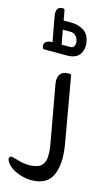

<svg xmlns="http://www.w3.org/2000/svg" viewBox="-139 -715 544 974"><g transform="rotate(15 133.0 -228.0)"><path d="M16 -452V-456Q12 -472 23 -481Q34 -490 53 -490H57L33 -621Q25 -670 61 -670H65Q72 -670 74 -662L83 -611H120Q161 -611 188.5 -593.5Q216 -576 223 -537Q230 -498 211 -471Q192 -444 145 -444H27Q19 -444 16 -452ZM132 -565H91L98 -527L105 -490H149Q164 -490 170 -500.5Q176 -511 173 -527Q170 -544 158.5 -554.5Q147 -565 132 -565ZM192 -350 251 -13Q270 92 242.5 153.5Q215 215 129 214Q103 213 75.5 204.5Q48 196 27 181Q6 166 -3 146Q-7 137 -3.5 131Q0 125 9 125Q13 125 16.5 126Q20 127 23 128Q46 135 64.5 139Q83 143 104 143Q148 142 166 125Q184 108 185.5 77Q187 46 179 4L126 -291Q121 -323 134 -340.5Q147 -358 175 -358H181Q191 -358 192 -350Z"/></g></svg>

Font: Zain
Style: Italic
Weight: 400
Italic angle: -10°
Designer: Zain,Boutros
Foundry: Mobile Telecommunications Company (Zain), 2024
Version: Version 1.51; ttfautohint (v1.8.4)